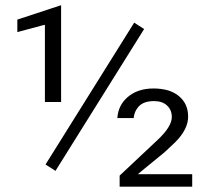

<svg xmlns="http://www.w3.org/2000/svg" viewBox="-20 -722 816 735"><path d="M213.9 -331.5V-702.1L46.4 -647V-599.1L142.6 -625L151.9 -627V-617.7V-331.5ZM715.8 -7.3V-55.2H528.3H507.8L523.4 -68.4L609.4 -138.7L650.4 -177.2C683.6 -210.4 700.2 -243.2 700.2 -274.9C700.2 -292 697.3 -306.6 691.4 -319.8C685.5 -333 676.8 -344.2 665 -354C659.2 -358.9 652.8 -363.3 646 -366.7C639.2 -370.1 631.8 -373.5 623.5 -376C615.2 -378.4 606.9 -379.9 597.7 -381.3C588.4 -382.8 578.1 -383.3 567.9 -383.3C526.9 -383.3 493.2 -372.1 467.3 -349.1C443.8 -328.1 431.2 -301.8 429.2 -270H491.7C493.2 -287.1 499.5 -301.8 510.7 -314C523.4 -328.1 543 -335 569.8 -335C591.3 -335 607.9 -329.1 619.6 -317.9C631.8 -306.6 637.7 -292 637.7 -273.9C637.7 -249 619.1 -219.7 582 -185.1L438 -49.8V-7.3ZM192.4 -67.9 531.7 -610.8 493.7 -635.3 154.3 -92.3Z"/></svg>

Font: Shabnam FD Light
Style: Regular
Weight: 300
Foundry: DejaVu fonts team - Redesigned by Saber Rastikerdar - Based on Vazir font
Version: Version 5.00;October 20, 2019;FontCreator 12.0.0.2547 64-bit